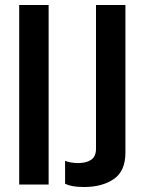

<svg xmlns="http://www.w3.org/2000/svg" viewBox="-20 -740 575 770"><path d="M57 0V-720H175V0ZM317 10Q290 10 271.5 6.5Q253 3 241 -3V-95Q250 -91 264.5 -88.5Q279 -86 293 -86Q327 -86 346 -99.5Q365 -113 365 -143V-720H483V-128Q483 -54 436.5 -22Q390 10 317 10Z"/></svg>

Font: Instrument Sans Condensed SemiBold
Style: Regular
Weight: 600
Width: 3
Designer: Rodrigo Fuenzalida
Foundry: fragTYPE
Version: Version 1.000;gftools[0.9.28]